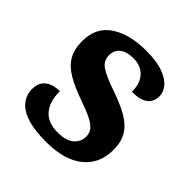

<svg xmlns="http://www.w3.org/2000/svg" viewBox="-155 -665 791 791"><g transform="rotate(45 240.5 -269.0)"><path d="M229.1 10Q159.4 10 116.3 -4.3Q73.2 -18.6 53.3 -44.5Q33.4 -70.3 33.4 -103.5Q33.4 -131.7 46.1 -148.2Q58.9 -164.6 78.9 -171.5Q98.9 -178.3 120.8 -178.3Q120.8 -116.5 149.5 -83.9Q178.2 -51.3 233.4 -51.3Q283.5 -51.3 306.8 -71.9Q330.1 -92.5 330.1 -122Q330.1 -143.6 318.1 -158.1Q306.2 -172.7 279.7 -185.8Q253.2 -199 208.8 -214.2Q152 -234.3 114.4 -256.4Q76.9 -278.5 58.3 -309.9Q39.8 -341.3 39.8 -388.9Q39.8 -469.1 98.9 -508.5Q157.9 -547.9 255.1 -547.9Q315.3 -547.9 353 -534.2Q390.7 -520.6 408.4 -499Q426 -477.4 426 -453Q426 -420.8 403.2 -403.4Q380.3 -386 332.6 -386Q332.6 -435.5 307.5 -462Q282.4 -488.6 240.2 -488.6Q200.8 -488.6 179.9 -472.1Q159.1 -455.7 159.1 -426.5Q159.1 -394.3 185.3 -376.2Q211.5 -358 280.2 -334.5Q333.8 -315.9 371.4 -294.5Q409.1 -273.1 428.6 -242.1Q448.2 -211 448.2 -162.7Q448.2 -82.3 391.3 -36.2Q334.4 10 229.1 10Z"/></g></svg>

Font: Noto Serif Khmer
Style: Regular
Weight: 400
Designer: Danh Hong and the Monotype Design Team
Foundry: Monotype Imaging Inc.
Version: Version 2.003